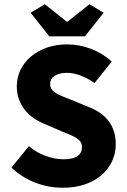

<svg xmlns="http://www.w3.org/2000/svg" viewBox="-20 -872 598 904"><path d="M277 12C434 12 525 -83 525 -192C525 -283 477 -337 396 -369L315 -402C257 -425 216 -438 216 -476C216 -510 247 -529 295 -529C336 -529 381 -512 425 -481L506 -582C450 -634 373 -663 295 -663C157 -663 59 -575 59 -466C59 -372 122 -315 191 -288L274 -252C331 -229 366 -217 366 -179C366 -144 339 -122 280 -122C225 -122 162 -144 116 -184L34 -83C102 -18 189 12 277 12ZM212 -701H380L468 -812L401 -852L298 -770H294L191 -852L124 -812Z"/></svg>

Font: DAIFUKU Sans
Style: Bold
Weight: 700
Designer: Original font ‘Source Han Sans JP’ : Paul D. Hunt
Foundry: Daifuku
Version: Version 1.000